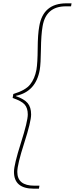

<svg xmlns="http://www.w3.org/2000/svg" viewBox="-20 -949 450 1154"><path d="M147 -261Q147 -299 128.5 -320.5Q110 -342 56 -360L60 -384Q133 -406 161 -441Q189 -476 199 -530Q206 -571 206.5 -657Q207 -743 216 -791Q239 -929 379 -929H410L407 -911H376Q256 -911 236 -791Q227 -740 226 -652.5Q225 -565 219 -530Q196 -398 76 -373V-371Q125 -354 146 -329.5Q167 -305 167 -261Q167 -218 125.5 -89Q84 40 84 84Q84 167 186 167H217L214 185H183Q64 185 64 84Q64 41 105.5 -89.5Q147 -220 147 -261Z"/></svg>

Font: Poppins Thin
Style: Italic
Weight: 250
Italic angle: -10°
Designer: Ninad Kale (Devanagari), Jonny Pinhorn (Latin)
Foundry: Indian Type Foundry
Version: Version 3.200;PS 1.000;hotconv 16.6.54;makeotf.lib2.5.65590